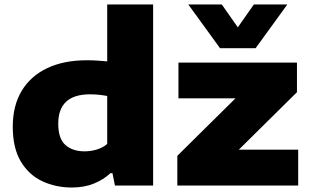

<svg xmlns="http://www.w3.org/2000/svg" viewBox="-20 -828 1384 857"><path d="M301 9Q229 9 169 -19Q109 -47 73 -107Q37 -167 37 -262.5Q37 -356.5 77 -422.8Q117 -489 191 -524Q265 -559 367.5 -559Q392 -559 415.5 -557.5Q439 -556 458.5 -554V-808H663.5V0H493L482 -55H473Q442 -26 398.8 -8.5Q355.5 9 301 9ZM357.5 -152.5Q384 -152.5 411 -160.2Q438 -168 458.5 -185.5V-399.5Q443.5 -402.5 423.5 -404.8Q403.5 -407 382 -407Q240 -407 240 -276Q240 -209 272 -180.8Q304 -152.5 357.5 -152.5ZM771.5 0V-132.5L1031 -389H776.5V-548.5H1305.5V-416.5L1046 -160H1311V0ZM962 -613 820.5 -808H970L1041.5 -706L1113 -808H1262.5L1121 -613Z"/></svg>

Font: Encode Sans Exp XBd
Style: Regular
Weight: 800
Width: 7
Designer: Multiple Designers
Foundry: Impallari Type
Version: Version 3.002; ttfautohint (v1.8.3) -l 8 -r 50 -G 200 -x 14 